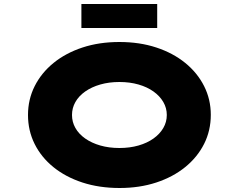

<svg xmlns="http://www.w3.org/2000/svg" viewBox="-20 -930 1194 960"><path d="M578 10Q476 10 392 -17.5Q308 -45 247 -94.5Q186 -144 153 -210.5Q120 -277 120 -355Q120 -433 153.5 -499.5Q187 -566 248 -615.5Q309 -665 392.5 -692.5Q476 -720 577 -720Q678 -720 761.5 -692.5Q845 -665 906 -615.5Q967 -566 1000.5 -499.5Q1034 -433 1034 -356Q1034 -277 1000.5 -210.5Q967 -144 906 -94.5Q845 -45 761.5 -17.5Q678 10 578 10ZM577 -190Q629 -190 672.5 -202.5Q716 -215 747.5 -237.5Q779 -260 796.5 -290Q814 -320 814 -355Q814 -390 796.5 -420Q779 -450 747.5 -472.5Q716 -495 672.5 -507.5Q629 -520 577 -520Q525 -520 481.5 -507.5Q438 -495 406 -472.5Q374 -450 357 -420Q340 -390 340 -355Q340 -320 357 -290Q374 -260 406 -237.5Q438 -215 481.5 -202.5Q525 -190 577 -190ZM387 -790V-910H766V-790Z"/></svg>

Font: Lexend Zetta Black
Style: Regular
Weight: 900
Designer: Bonnie Shaver-Troup, Thomas Jockin
Foundry: Lexend
Version: Version 1.007